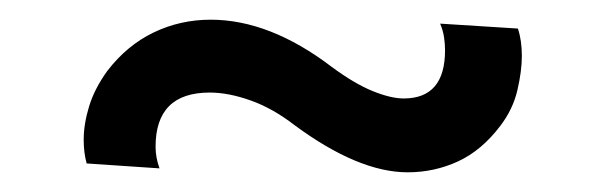

<svg xmlns="http://www.w3.org/2000/svg" viewBox="-20 -347 615 195"><path d="M142 -176Q138 -187 138 -198Q138 -253 193 -253Q212 -253 234.5 -245Q257 -237 279 -220Q344 -172 394 -172Q421 -172 445 -183Q469 -194 488 -219Q501 -236 505.5 -255.5Q510 -275 510 -290Q510 -298 509 -305Q508 -312 506 -318L427 -323Q430 -316 431 -309Q432 -302 432 -296Q432 -247 390 -247Q377 -247 358.5 -254.5Q340 -262 317 -279Q254 -327 194 -327Q163 -327 136 -314Q109 -301 89 -275Q76 -257 70.5 -239Q65 -221 65 -205Q65 -192 68 -181Z"/></svg>

Font: Jost-400-Book
Style: Regular
Weight: 400
Version: Version 3.200; ttfautohint (v0.97) -l 8 -r 50 -G 200 -x 14 -